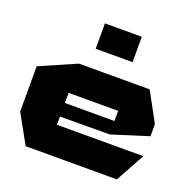

<svg xmlns="http://www.w3.org/2000/svg" viewBox="-136 -916 1050 1052"><g transform="rotate(20 389.5 -390.5)"><path d="M122 0 29 -168V-169H746V-168L654 0ZM29 -169V-432L242 -525H243V-169ZM243 -217V-296H532V-218ZM243 -355V-525H654L746 -356V-355ZM532 -218V-355H746V-285L533 -218ZM300 -633V-781H515V-633Z"/></g></svg>

Font: Foldit ExtraBold
Style: Regular
Weight: 800
Version: Version 1.003